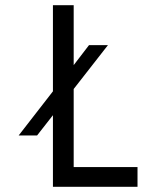

<svg xmlns="http://www.w3.org/2000/svg" viewBox="-20 -720 590 740"><path d="M510 0H184V-276L123 -198H52L184 -368V-700H264V-469L323 -546H396L264 -377V-76H510Z"/></svg>

Font: Kulim Park
Style: Regular
Weight: 400
Designer: Noponies / Dale Sattler
Foundry: Noponies
Version: Version 1.000; ttfautohint (v1.8.3)